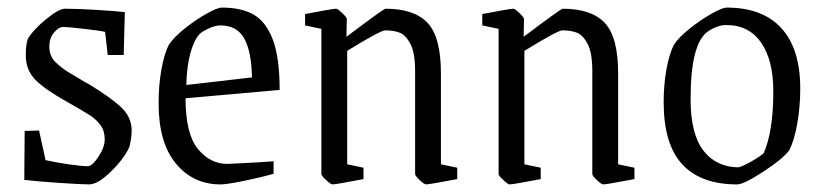

<svg xmlns="http://www.w3.org/2000/svg" viewBox="-20 -477 2173 506"><path d="M44 -3 45 -132 83 -133 100 -55Q126 -49 160.5 -44Q195 -39 211 -39Q223 -39 239.5 -64Q256 -89 256 -110Q256 -132 245 -147Q234 -162 218 -172.5Q202 -183 156 -209Q97 -242 72.5 -267.5Q48 -293 48 -331Q48 -359 53 -374Q67 -398 101 -426Q135 -454 151 -454Q183 -454 233 -451Q283 -448 309 -445L306 -332H264L257 -393Q245 -396 202 -401Q159 -406 147 -406Q135 -406 122.5 -391.5Q110 -377 110 -354Q110 -329 126.5 -313Q143 -297 164 -284.5Q185 -272 192 -268Q196 -265 216 -254Q269 -222 298 -195.5Q327 -169 327 -133Q327 -114 321 -90Q308 -60 273 -25.5Q238 9 215 9Q196 9 136 5Q76 1 44 -3Z M398 -204Q398 -253 405.5 -294.5Q413 -336 425 -359Q438 -379 467 -402Q496 -425 524.5 -441Q553 -457 565 -457Q616 -457 648.5 -438.5Q681 -420 699 -372.5Q717 -325 717 -240L469 -218Q469 -124 501.5 -84.5Q534 -45 579 -45L658 -49L701 -52V-19Q666 -9 621.5 0Q577 9 561 9Q489 9 443.5 -46Q398 -101 398 -204ZM644 -273Q643 -340 624 -375Q605 -410 561 -410Q541 -410 513 -393Q495 -381 483.5 -342.5Q472 -304 471 -253Z M827 -18V-401L784 -410V-440Q857 -454 866 -454Q870 -454 882 -442.5Q894 -431 894 -427L893 -380Q991 -454 996 -454Q1072 -454 1107 -416.5Q1142 -379 1142 -284V-44L1185 -35V-5Q1111 9 1103 9Q1098 9 1086 -2.5Q1074 -14 1074 -18V-289Q1074 -338 1061.5 -361.5Q1049 -385 1033 -391Q1017 -397 995 -397Q983 -397 895 -343V-44L938 -35V-5Q865 9 856 9Q852 9 839.5 -2.5Q827 -14 827 -18Z M1294 -18V-401L1251 -410V-440Q1324 -454 1333 -454Q1337 -454 1349 -442.5Q1361 -431 1361 -427L1360 -380Q1458 -454 1463 -454Q1539 -454 1574 -416.5Q1609 -379 1609 -284V-44L1652 -35V-5Q1578 9 1570 9Q1565 9 1553 -2.5Q1541 -14 1541 -18V-289Q1541 -338 1528.5 -361.5Q1516 -385 1500 -391Q1484 -397 1462 -397Q1450 -397 1362 -343V-44L1405 -35V-5Q1332 9 1323 9Q1319 9 1306.5 -2.5Q1294 -14 1294 -18Z M1729 -208Q1729 -254 1736.5 -295Q1744 -336 1756 -359Q1769 -379 1798 -402Q1827 -425 1855.5 -441Q1884 -457 1895 -457Q1990 -457 2039.5 -402.5Q2089 -348 2089 -244Q2089 -195 2081 -150.5Q2073 -106 2060 -81Q2043 -58 1991.5 -24.5Q1940 9 1923 9Q1827 9 1778 -44Q1729 -97 1729 -208ZM1993 -74Q2018 -132 2018 -236Q2018 -318 1986 -364.5Q1954 -411 1894 -411Q1870 -411 1844 -393Q1800 -360 1800 -216Q1800 -124 1833.5 -80.5Q1867 -37 1925 -36Q1935 -37 1961 -52Q1987 -67 1993 -74Z"/></svg>

Font: Grenze Light
Style: Regular
Weight: 300
Designer: Renata Polastri
Foundry: Omnibus-Type
Version: Version 1.002; ttfautohint (v1.8)